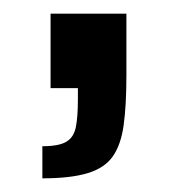

<svg xmlns="http://www.w3.org/2000/svg" viewBox="-20 -129 258 281"><path d="M42 132V85Q66 85 77 78.5Q88 72 91 57Q94 42 94 16V0H54V-109H165V-19Q165 25 161 54Q157 83 145 100Q133 117 108 124.5Q83 132 42 132Z"/></svg>

Font: Saira Condensed SemiBold
Style: Regular
Weight: 600
Width: 3
Designer: Hector Gatti with collaboration of the Omnibus-Type team
Foundry: Omnibus-Type
Version: Version 1.100